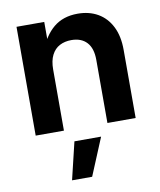

<svg xmlns="http://www.w3.org/2000/svg" viewBox="-85 -594 749 896"><g transform="rotate(-10 289.5 -145.5)"><path d="M186.5 -289.1V0H52.7V-515.6H184.1V-382.8H159.7Q184.6 -451.7 229.7 -489Q274.9 -526.4 343.8 -526.4Q398.4 -526.4 439.5 -502.7Q480.5 -479 503.4 -433.6Q526.4 -388.2 526.4 -322.8V0H392.6V-299.3Q392.6 -354 366.7 -382.1Q340.8 -410.2 293.5 -410.2Q262.2 -410.2 238 -397.5Q213.9 -384.8 200.2 -357.9Q186.5 -331.1 186.5 -289.1ZM183.6 234.9 226.1 57.6H352.5L278.8 234.9Z"/></g></svg>

Font: Inter Cardless Display
Style: Bold
Weight: 700
Designer: Rasmus Andersson
Foundry: rsms
Version: Version 4.001;git-9221beed3